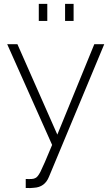

<svg xmlns="http://www.w3.org/2000/svg" viewBox="-20 -748 580 991"><path d="M180.2 -640.1V-728H224.1V-640.1ZM315.9 -640.1V-728H359.9V-640.1ZM112.8 175.8Q150.9 177.7 160.2 171.9Q173.3 168.5 188.7 138.7Q204.1 108.9 249 0L17.1 -520H69.8L275.9 -53.2L466.8 -520H518.1L232.9 164.1Q211.4 218.3 154.8 221.2Q138.7 223.6 112.8 222.2Z"/></svg>

Font: Rawline Light
Style: Regular
Weight: 300
Designer: Matt McInerney, Pablo Impallari, Rodrigo Fuenzalida
Foundry: Matt McInerney, Pablo Impallari, Rodrigo Fuenzalida
Version: Version 4.020;PS 004.020;hotconv 1.0.88;makeotf.lib2.5.64775